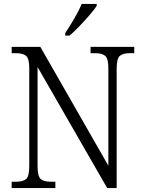

<svg xmlns="http://www.w3.org/2000/svg" viewBox="-20 -951 729 971"><path d="M39 0V-32H61Q96 -32 112 -45.5Q128 -59 128 -111V-605Q128 -655 112 -668.5Q96 -682 62 -682H39V-714H184L528 -113V-605Q528 -655 512 -668.5Q496 -682 462 -682H438V-714H659V-682H636Q602 -682 586 -668.5Q570 -655 570 -603V0H522L170 -612V-111Q170 -59 186 -45.5Q202 -32 236 -32H260V0ZM310 -784Q332 -817 355.5 -857Q379 -897 393 -931H469V-921Q458 -904 434 -876Q410 -848 382.5 -819.5Q355 -791 332 -771H310Z"/></svg>

Font: Noto Serif Tamil SemiCondensed Light
Style: Regular
Weight: 300
Width: 4
Designer: Indian Type Foundry, Tom Grace, and the Monotype Design Team
Foundry: Monotype Imaging Inc.
Version: Version 2.004; ttfautohint (v1.8.4.7-5d5b)